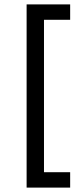

<svg xmlns="http://www.w3.org/2000/svg" viewBox="-20 -751 357 873"><path d="M299 102H101V-731H299V-661H180V32H299Z"/></svg>

Font: Karla Neue
Style: Regular
Weight: 400
Designer: Jonathan Pinhorn
Foundry: PYRS Fontlab Ltd. / Made with FontLab
Version: Version 1.000;PS 001.001;hotconv 1.0.56